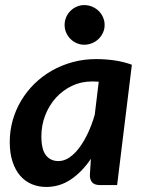

<svg xmlns="http://www.w3.org/2000/svg" viewBox="-20 -723 568 750"><path d="M437.5 0H371.6Q347.7 0 338.9 -12Q330.1 -23.9 331.1 -41L335 -102.5Q300.8 -51.8 257.1 -22.2Q213.4 7.3 160.6 7.3Q130.9 7.3 104.7 -3.4Q78.6 -14.2 59.3 -36.1Q40 -58.1 29.1 -91.1Q18.1 -124 18.1 -168.5Q18.1 -211.9 29.5 -252.7Q41 -293.5 62.5 -329.6Q84 -365.7 114.3 -395.5Q144.5 -425.3 182.1 -446.8Q219.7 -468.3 263.4 -480.2Q307.1 -492.2 355.5 -492.2Q390.6 -492.2 425.8 -487.3Q460.9 -482.4 495.1 -470.2ZM208.5 -93.8Q230.5 -93.8 251.2 -107.9Q272 -122.1 290.3 -146.7Q308.6 -171.4 324 -204.3Q339.4 -237.3 350.1 -274.9L365.7 -403.8Q358.9 -404.3 352.1 -404.5Q345.2 -404.8 338.9 -404.8Q296.9 -404.8 260.7 -387.5Q224.6 -370.1 198.2 -340.8Q171.9 -311.5 156.7 -272.7Q141.6 -233.9 141.6 -190.4Q141.6 -139.2 159.4 -116.5Q177.2 -93.8 208.5 -93.8ZM388.7 -625.5Q388.7 -609.4 382.3 -595.5Q376 -581.5 365.2 -571Q354.5 -560.5 339.8 -554.4Q325.2 -548.3 309.1 -548.3Q293.5 -548.3 279.5 -554.4Q265.6 -560.5 255.1 -571Q244.6 -581.5 238.5 -595.5Q232.4 -609.4 232.4 -625.5Q232.4 -641.6 238.5 -655.8Q244.6 -669.9 255.1 -680.4Q265.6 -690.9 279.5 -697Q293.5 -703.1 309.1 -703.1Q325.2 -703.1 339.8 -697Q354.5 -690.9 365.2 -680.4Q376 -669.9 382.3 -655.8Q388.7 -641.6 388.7 -625.5Z"/></svg>

Font: Carlito
Style: Bold Italic
Weight: 700
Italic angle: -7°
Designer: Lukasz Dziedzic
Foundry: tyPoland Lukasz Dziedzic
Version: Version 1.104